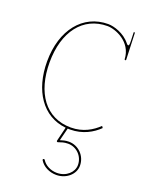

<svg xmlns="http://www.w3.org/2000/svg" viewBox="-142 -599 688 895"><g transform="rotate(20 202.5 -152.0)"><path d="M363 -526.5 364.5 -483.5C364.5 -478 365.5 -462.5 361 -460.5C358 -459.5 355.5 -460.5 350.5 -466.5C319 -506.5 266.5 -521.5 239 -521.5C114 -521.5 30 -417 30 -260.5C30 -117 99.5 -11 217 0.5L200 70.5C200 71 199.5 72 200 73.5C200.5 75.5 202.5 77.5 206 76.5C221.5 71.5 232.5 66.5 254 66.5C295 66.5 330.5 100.5 330.5 144.5C330.5 180.5 296.5 212.5 250.5 212.5C219 212.5 190.5 197.5 176.5 174.5C176 173.5 173 171 169.5 173C166 175 167.5 178.5 168 179.5C184 206.5 216.5 222.5 250.5 222.5C300.5 222.5 340.5 187 340.5 144.5C340.5 95 301 56.5 254 56.5C236 56.5 225 60.5 211.5 64.5L227.5 1C231.5 1 235 1.5 239 1.5C301.5 1.5 349 -26.5 380 -57L374 -65.5C343.5 -36 299.5 -8.5 239 -8.5C113 -8.5 42.5 -110.5 42.5 -260.5C42.5 -413 118 -511.5 239 -511.5C276.5 -511.5 363 -480 366.5 -393C366.5 -391.5 369 -390 370.5 -390C372 -390 374 -392 374 -393.5L369 -527Z"/></g></svg>

Font: ZnikomitSC
Style: Regular
Weight: 100
Designer: gluk
Foundry: gluk
Version: Version 0.55